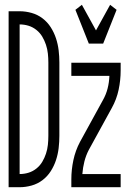

<svg xmlns="http://www.w3.org/2000/svg" viewBox="-20 -782 540 802"><path d="M16 0V-735H62Q87 -735 112 -728Q137 -721 157.5 -705.5Q178 -690 192 -668Q206 -646 214 -621.5Q222 -597 225 -571.5Q228 -546 228 -521V-215Q228 -189 225 -163.5Q222 -138 214 -113.5Q206 -89 192 -67Q178 -45 157.5 -29.5Q137 -14 112 -7Q87 0 62 0ZM62 -55Q81 -55 99 -60.5Q117 -66 132 -78Q147 -90 156.5 -106Q166 -122 172 -140Q178 -158 180 -177Q182 -196 182 -215V-521Q182 -539 180 -558Q178 -577 172 -595Q166 -613 156.5 -629Q147 -645 132 -657Q117 -669 99 -674.5Q81 -680 62 -680ZM351 -600 295 -741 322 -762 381 -655 440 -762 467 -741 411 -600ZM278 0V-33Q278 -73 286.5 -113Q295 -153 314 -189L410 -364Q423 -387 429.5 -412.5Q436 -438 437 -465H278V-520H484V-488Q484 -447 475.5 -407Q467 -367 447 -331L351 -156Q339 -133 332.5 -107.5Q326 -82 324 -55H484V0Z"/></svg>

Font: Iosevka Curly Light
Style: Regular
Weight: 300
Monospace: yes
Designer: Belleve Invis
Foundry: Belleve Invis
Version: Version 22.1.2; ttfautohint (v1.8.4)